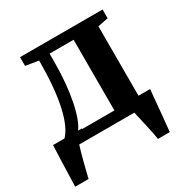

<svg xmlns="http://www.w3.org/2000/svg" viewBox="-169 -684 964 1000"><g transform="rotate(-30 313.0 -184.0)"><path d="M48 0V-58.5L70 -59.5Q94 -82 111.5 -120Q129 -158 140.8 -211.5Q152.5 -265 158.5 -333Q164.5 -401 164.5 -483L87 -495.5V-548H583.5V-495.5L521 -483V0ZM155 -62H374V-487H229.5V-439.5Q229.5 -372.5 224 -313Q218.5 -253.5 208.5 -204Q198.5 -154.5 184.8 -118.2Q171 -82 155 -62ZM-1.5 180Q-0.5 149 0.8 108.2Q2 67.5 3.5 22.2Q5 -23 7 -65.5H182L127.5 -2.5Q123 10.5 115.8 36Q108.5 61.5 101 90.8Q93.5 120 87.5 144.5Q81.5 169 79 180ZM496 180Q494 163 488.8 137.8Q483.5 112.5 477.5 85.5Q471.5 58.5 466.2 35.5Q461 12.5 458 -0.5L421.5 -65.5H591Q589 -49.5 586.8 -24.5Q584.5 0.5 582 29.8Q579.5 59 576.5 88Q573.5 117 571.2 141.2Q569 165.5 567.5 180Z"/></g></svg>

Font: Merriweather 36pt
Style: Bold
Weight: 700
Designer: Eben Sorkin
Foundry: Eben Sorkin
Version: Version 2.100